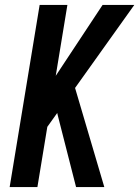

<svg xmlns="http://www.w3.org/2000/svg" viewBox="-20 -755 562 775"><path d="M19 0 140 -735H252L205 -449L394 -735H522L283 -400L401 0H287L213 -290L211 -299L171 -243L131 0Z"/></svg>

Font: Iosevka Web
Style: Bold Italic
Weight: 700
Italic angle: -9°
Monospace: yes
Designer: Belleve Invis
Foundry: Belleve Invis
Version: Version 28.0.3; ttfautohint (v1.8.3)